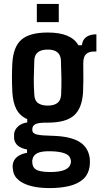

<svg xmlns="http://www.w3.org/2000/svg" viewBox="-20 -775 515 980"><path d="M234 185Q150 185 101.5 161Q53 137 47 97Q46 91 45 82Q44 73 45 66Q48 41 67.5 25.5Q87 10 118 5V-12Q58 -23 52 -67Q52 -76 52 -81.5Q52 -87 52 -93Q55 -114 72.5 -130Q90 -146 119 -150V-167Q82 -183 64 -217Q46 -251 43 -305Q41 -347 41 -381Q41 -415 43 -453Q48 -537 90 -573Q132 -609 224 -609Q344 -609 380 -544H398Q404 -599 472 -600V-512H459Q433 -512 419 -498.5Q405 -485 405 -452Q406 -403 405.5 -370Q405 -337 404 -305Q399 -222 357.5 -185.5Q316 -149 224 -149Q222 -149 219.5 -149Q217 -149 215 -149Q174 -149 159.5 -140.5Q145 -132 145 -117V-111Q145 -94 168 -88.5Q191 -83 243 -82Q336 -80 383 -52.5Q430 -25 438 32Q439 39 439 49.5Q439 60 438 71Q432 115 404.5 139.5Q377 164 333 174.5Q289 185 234 185ZM224 -236Q255 -236 272.5 -249Q290 -262 292 -291Q294 -332 293.5 -374.5Q293 -417 291 -467Q288 -522 224 -522Q156 -522 155 -465Q153 -415 152.5 -375Q152 -335 155 -293Q156 -262 174 -249Q192 -236 224 -236ZM238 103Q328 103 340 62Q345 49 339 34Q329 -1 238 -3Q192 -4 171 6.5Q150 17 146 38Q144 44 144.5 51.5Q145 59 146 64Q150 86 172 94.5Q194 103 238 103ZM168 -662V-755H280V-662Z"/></svg>

Font: Big Shoulders Text
Style: Bold
Weight: 700
Designer: Patric King
Foundry: XO Type Co
Version: Version 1.000; ttfautohint (v1.8.2)